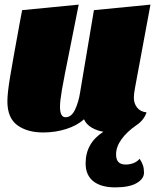

<svg xmlns="http://www.w3.org/2000/svg" viewBox="-20 -554 676 832"><path d="M483 115Q483 138 493.5 148.5Q504 159 525 159Q542 159 558 153Q574 147 585 134Q595 149 599.5 162.5Q604 176 604 194Q604 221 572 239.5Q540 258 479 258Q418 258 384.5 231.5Q351 205 351 154Q351 66 428 17Q399 12 376.5 -1.5Q354 -15 344 -37Q314 -10 267 5Q220 20 167 20Q98 20 55 -11.5Q12 -43 12 -115Q12 -150 23.5 -219.5Q35 -289 67 -463L76 -510L321 -534L285 -353Q256 -210 248 -163Q240 -116 240 -91Q240 -46 264 -46Q290 -46 305.5 -79.5Q321 -113 327 -153L387 -510L632 -534L565 -173Q560 -146 560 -131Q560 -106 574 -88Q588 -70 615 -67Q604 -33 569 -10Q530 17 506.5 49.5Q483 82 483 115Z"/></svg>

Font: Sansita Black Italic
Style: Regular
Weight: 900
Italic angle: -11°
Designer: Pablo Cosgaya
Foundry: Omnibus-Type
Version: Version 1.006